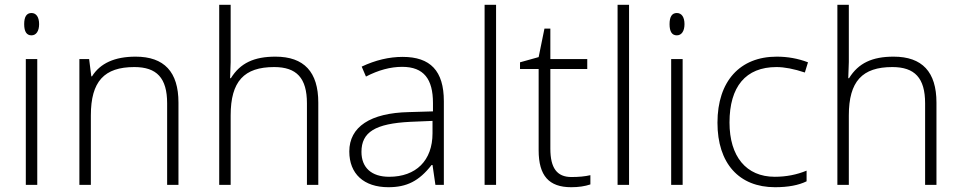

<svg xmlns="http://www.w3.org/2000/svg" viewBox="-20 -780 4054 810"><path d="M82 -678.2C82 -646.5 92.3 -630.9 112.8 -630.9C132.8 -630.9 145 -648.9 145 -678.2C145 -708 132.8 -725.1 112.8 -725.1C92.3 -725.1 82 -709.5 82 -678.2ZM137.2 -530.8H88.9V0H137.2Z M732.9 0V-347.2C732.9 -476.6 672.9 -541 552.2 -541C463.9 -541 402.8 -513.2 368.2 -458H365.2L356 -530.8H314.9V0H363.3V-293C363.3 -437 419.9 -497.1 546.9 -497.1C641.1 -497.1 685.1 -451.2 685.1 -344.2V0Z M1322.8 0V-347.2C1322.8 -476.6 1262.7 -541 1142.1 -541C1052.2 -541 993.7 -514.2 954.1 -450.2H950.7L953.1 -518.1V-759.8H904.8V0H953.1V-293C953.1 -437 1009.8 -497.1 1136.7 -497.1C1231 -497.1 1274.9 -451.2 1274.9 -344.2V0Z M1852.5 0V-353C1852.5 -481.4 1795.4 -540 1678.7 -540C1621.6 -540 1564 -526.4 1505.9 -499L1523.9 -457C1576.7 -484.4 1627.4 -498 1676.8 -498C1768.1 -498 1806.6 -446.3 1806.6 -345.2V-310.1L1705.6 -307.1C1542 -303.7 1453.6 -244.6 1453.6 -141.1C1453.6 -46.9 1514.6 9.8 1618.7 9.8C1695.3 9.8 1747.6 -15.6 1800.8 -84H1804.7L1816.9 0ZM1621.6 -34.2C1547.4 -34.2 1504.9 -72.8 1504.9 -139.2C1504.9 -222.7 1563 -258.8 1711.9 -266.1L1804.7 -270V-217.8C1804.7 -102.5 1734.9 -34.2 1621.6 -34.2Z M2072.8 -759.8H2024.4V0H2072.8Z M2390.6 -33.2C2329.6 -33.2 2301.8 -71.3 2301.8 -152.8V-488.8H2457.5V-530.8H2301.8V-659.2H2276.9L2252.4 -539.1L2173.8 -517.1V-488.8H2252.4V-146C2252.4 -38.6 2295.9 9.8 2389.6 9.8C2420.4 9.8 2447.3 5.9 2470.7 -2V-41C2447.8 -35.6 2421.4 -33.2 2390.6 -33.2Z M2633.8 -759.8H2585.4V0H2633.8Z M2804.7 -678.2C2804.7 -646.5 2814.9 -630.9 2835.4 -630.9C2855.5 -630.9 2867.7 -648.9 2867.7 -678.2C2867.7 -708 2855.5 -725.1 2835.4 -725.1C2814.9 -725.1 2804.7 -709.5 2804.7 -678.2ZM2859.9 -530.8H2811.5V0H2859.9Z M3249.5 9.8C3304.7 9.8 3349.1 1.5 3382.8 -15.1V-60.1C3341.3 -43 3296.9 -34.2 3248.5 -34.2C3127.9 -34.2 3057.6 -120.1 3057.6 -263.2C3057.6 -414.1 3125.5 -497.1 3255.9 -497.1C3289.6 -497.1 3329.6 -489.3 3375.5 -474.1L3388.7 -517.1C3346.7 -533.2 3302.7 -541 3256.8 -541C3102.1 -541 3006.8 -438 3006.8 -262.2C3006.8 -90.8 3097.7 9.8 3249.5 9.8Z M3930.7 0V-347.2C3930.7 -476.6 3870.6 -541 3750 -541C3660.2 -541 3601.6 -514.2 3562 -450.2H3558.6L3561 -518.1V-759.8H3512.7V0H3561V-293C3561 -437 3617.7 -497.1 3744.6 -497.1C3838.9 -497.1 3882.8 -451.2 3882.8 -344.2V0Z"/></svg>

Font: Open Sans 300
Style: Regular
Weight: 300
Foundry: Ascender Corporation
Version: Version 1.100;PS 001.100;hotconv 1.0.88;makeotf.lib2.5.64775